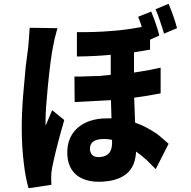

<svg xmlns="http://www.w3.org/2000/svg" viewBox="-20 -901 1009 1016"><path d="M848 -723 838 -756 827 -789Q815 -826 803 -852L872 -881Q899 -818 917 -752ZM659 10Q615 54 527 60Q442 66 391 30Q336 -11 336 -94Q336 -169 383 -217Q433 -267 522 -274Q538 -275 570 -275L567 -371L375 -361L374 -496Q402 -495 435 -497L504 -499L566 -505V-611Q484 -603 387 -602V-731Q489 -730 568 -737Q641 -742 710 -755L730 -758Q727 -771 721 -786L711 -812L780 -840Q808 -773 823 -713L774 -691V-638Q771 -637 765 -637L689 -624V-517Q710 -520 733 -524Q750 -527 773 -531L830 -543V-407Q771 -395 690 -384L695 -252Q727 -241 757 -225Q783 -211 807 -195Q826 -181 845 -164L872 -140L804 -6Q776 -35 754 -56Q726 -81 700 -99Q697 -29 659 10ZM131 95Q115 40 106 -37Q95 -126 95 -222Q95 -307 103 -403L104 -414Q109 -478 116 -548L129 -649L133 -695Q136 -730 137 -754L284 -752Q279 -736 270 -700L260 -651Q248 -593 233 -442L224 -337Q221 -290 221 -264V-251Q221 -240 222 -237Q228 -253 239 -278L256 -318L320 -266L302 -202Q272 -94 256 -14Q251 9 251 32V52Q251 66 252 77ZM456 -109Q461 -66 509 -70Q573 -74 573 -144V-161Q543 -167 518 -165Q456 -161 456 -114Z"/></svg>

Font: Xiangcui Wave Sans Xiangcui Wave Sans
Style: Regular
Weight: 800
Width: 3
Version: Version 0.920;March 28, 2024;FontCreator 14.0.0.2814 64-bit